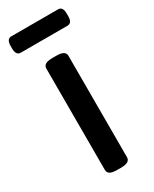

<svg xmlns="http://www.w3.org/2000/svg" viewBox="-189 -732 627 782"><g transform="rotate(-30 124.0 -341.5)"><path d="M117 2Q92 2 82 -4.5Q72 -11 72 -23V-500Q72 -512 82 -518.5Q92 -525 117 -525H131Q156 -525 166 -518.5Q176 -512 176 -500V-23Q176 -11 166 -4.5Q156 2 131 2ZM14 -608Q-8 -608 -8 -641V-652Q-8 -685 14 -685H234Q256 -685 256 -652V-641Q256 -608 234 -608Z"/></g></svg>

Font: Asap Semi Condensed Medium
Style: Regular
Weight: 500
Width: 4
Designer: Pablo Cosgaya
Foundry: Omnibus-Type
Version: Version 3.001; ttfautohint (v1.8.4.7-5d5b)